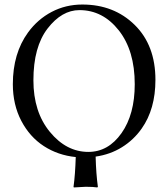

<svg xmlns="http://www.w3.org/2000/svg" viewBox="-20 -678 735 839"><path d="M327.1 -633.8Q250 -633.8 188 -553.5Q126 -473.1 126 -327.1Q126 -189 198 -101.6Q270 -14.2 366.2 -14.2Q453.1 -14.2 511 -96.2Q568.8 -178.2 568.8 -310.1Q568.8 -457 499 -545.4Q429.2 -633.8 327.1 -633.8ZM659.2 -329.1Q659.2 -201.2 599.1 -116.2Q564 -66.4 512.9 -34.7Q461.9 -2.9 397.9 6.3Q399.9 82.5 407.7 138.2L405.3 141.1Q388.2 138.2 354.5 138.2L302.7 141.1L301.3 138.2Q308.6 85.9 311 8.3Q233.4 0.5 171.6 -39.6Q109.9 -79.6 73 -150.1Q36.1 -220.7 36.1 -310.1Q36.1 -444.8 102.5 -536.1Q144.5 -593.8 205.8 -626Q267.1 -658.2 339.8 -658.2Q478 -658.2 568.6 -569.1Q659.2 -480 659.2 -329.1Z"/></svg>

Font: Linux Libertine Display
Style: Regular
Weight: 400
Designer: Philipp H. Poll
Foundry: Philipp H. Poll
Version: Version 5.0.9